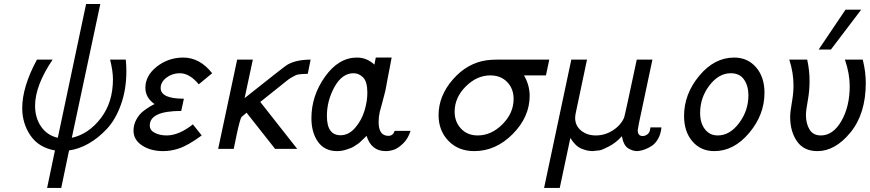

<svg xmlns="http://www.w3.org/2000/svg" viewBox="-20 -742 4335 957"><path d="M90.8 -203.1Q90.8 -309.1 164.1 -444.8H242.2Q155.3 -315.9 154.8 -215.8Q154.8 -153.8 185.3 -110.4Q215.8 -66.9 268.1 -55.2L409.2 -722.2H480L337.9 -55.2Q420.9 -73.2 481.9 -152.1Q543 -231 543 -347.2Q543 -387.2 528.8 -444.8H606.9Q609.9 -416 609.9 -387.2Q609.9 -296.4 583 -221.2Q556.2 -146 512.7 -99.6Q469.2 -53.2 421.1 -26.1Q373 1 324.2 7.8L285.2 194.8H214.8L253.9 7.8Q172.9 -6.3 131.8 -66.7Q90.8 -127 90.8 -203.1Z M645.5 -90.8Q645.5 -120.6 659.9 -146.7Q674.3 -172.9 694.8 -188.5Q715.3 -204.1 729.5 -212.2Q743.7 -220.2 749.5 -223.1H750.5Q704.6 -255.4 704.6 -304.2Q704.6 -365.2 762 -410.2Q819.3 -455.1 893.6 -455.1Q975.6 -455.1 1037.6 -377L970.7 -321.8Q924.8 -377 876.5 -377Q838.4 -377 809.6 -355Q780.8 -333 780.8 -303.2Q780.8 -250 896.5 -250L883.3 -189Q726.1 -189 726.6 -116.2Q726.6 -92.3 752 -79.6Q777.3 -66.9 810.5 -66.9Q871.6 -66.9 941.4 -122.1L985.4 -66.9Q916.5 -16.1 868.7 -1Q831.5 11.2 793.5 11.2Q731.4 11.2 688.5 -16.8Q645.5 -44.9 645.5 -90.8Z M1067.4 0 1162.1 -444.8H1240.2L1199.2 -252.9Q1399.4 -412.1 1410.2 -418Q1412.1 -419.9 1417 -421.9Q1460 -444.8 1528.3 -444.8L1514.2 -375L1513.2 -374Q1497.1 -374 1487.5 -373Q1478 -372.1 1468.5 -371.1Q1459 -370.1 1449 -364.5Q1439 -358.9 1430.7 -354.5Q1422.4 -350.1 1405.8 -336.7Q1389.2 -323.2 1375.7 -312.5Q1362.3 -301.8 1332.3 -277.8Q1302.2 -253.9 1277.3 -233.9L1461.4 0H1351.1L1209 -180.2Q1209 -180.2 1184.1 -159.2Q1176.3 -149.4 1159.2 -68.8Q1151.4 -29.8 1145 0Z M1532.2 -152.8Q1532.2 -264.6 1600.1 -359.9Q1668 -455.1 1759.3 -455.1Q1808.1 -455.1 1846.2 -419.9L1853 -455.1H1932.1Q1927.2 -430.2 1922.1 -402.1Q1917 -374 1914.1 -360.6Q1911.1 -347.2 1908.7 -332.5Q1906.2 -317.9 1904.3 -307.9Q1902.3 -297.9 1900.9 -290.5Q1899.4 -283.2 1895.8 -270Q1892.1 -256.8 1890.6 -250.5Q1889.2 -244.1 1883.1 -221.7Q1877 -199.2 1873 -185.1Q1867.2 -160.2 1867.2 -133.8Q1867.2 -64.9 1916 -64.9Q1939 -64.9 1947.3 -89.8H2026.4Q2014.2 -50.8 1989.3 -26.9Q1964.4 -2.9 1943.4 4.2Q1922.4 11.2 1902.3 11.2Q1830.6 11.2 1807.1 -64.9L1800.3 -58.1Q1793.5 -51.3 1789.8 -48.1Q1786.1 -44.9 1778.1 -36.9Q1770 -28.8 1763.7 -24.9Q1757.3 -21 1747.8 -14.4Q1738.3 -7.8 1729.2 -4.4Q1720.2 -1 1708.7 2.9Q1697.3 6.8 1685.3 9Q1673.3 11.2 1660.2 11.2Q1598.1 11.2 1565.2 -34.9Q1532.2 -81.1 1532.2 -152.8ZM1609.4 -164.1Q1609.4 -67.9 1677.2 -67.9Q1718.3 -67.9 1750.2 -105Q1782.2 -142.1 1796.6 -189.5Q1811 -236.8 1811 -279.8Q1811 -335 1790 -356Q1769 -377 1742.2 -377Q1685.1 -377 1647.2 -308.6Q1609.4 -240.2 1609.4 -164.1Z M2166 -168Q2166 -264.2 2237.5 -346.2Q2309.1 -428.2 2407.2 -441.9Q2432.1 -444.8 2458 -444.8H2717.8L2701.2 -366.2H2591.8Q2619.6 -318.4 2620.1 -265.1Q2620.1 -159.2 2535.6 -74Q2451.2 11.2 2343.8 11.2Q2264.6 11.2 2215.3 -39.8Q2166 -90.8 2166 -168ZM2246.1 -185.1Q2246.1 -134.3 2278.1 -100.6Q2310.1 -66.9 2360.8 -66.9Q2428.7 -66.9 2484.4 -122.6Q2540 -178.2 2540 -249Q2540 -299.8 2508.1 -333Q2476.1 -366.2 2423.8 -366.2Q2356.9 -366.2 2301.5 -311Q2246.1 -255.9 2246.1 -185.1Z M2691.9 194.8 2827.6 -444.8H2905.8L2852.1 -189.9Q2847.2 -169.9 2846.7 -154.8Q2846.7 -115.7 2876.2 -91.3Q2905.8 -66.9 2949.7 -66.9Q2995.6 -66.9 3035.2 -92.5Q3074.7 -118.2 3090.8 -155.8Q3094.7 -165.5 3153.8 -444.8H3231.9L3164.1 -125Q3159.2 -100.1 3158.7 -92.8Q3158.7 -64 3183.6 -64Q3196.8 -64 3208.7 -74Q3220.7 -84 3221.7 -106.9H3276.9Q3273.9 -74.7 3260.5 -50.8Q3247.1 -26.9 3229.5 -15.4Q3211.9 -3.9 3194.8 2.4Q3177.7 8.8 3167 9.8L3154.8 11.2Q3142.6 10.3 3134.8 8.1Q3127 5.9 3114 -1Q3101.1 -7.8 3092.5 -23.4Q3084 -39.1 3079.6 -63Q3049.8 -29.8 3014.9 -12Q2980 5.9 2969 7.3Q2958 8.8 2932.6 11.2Q2916.5 10.3 2906.7 8.1Q2897 5.9 2880.9 0Q2864.7 -5.9 2850.3 -19.5Q2835.9 -33.2 2822.8 -54.2L2770 194.8Z M3389.6 -164.1Q3389.6 -272.9 3465.1 -364Q3540.5 -455.1 3639.6 -455.1Q3706.5 -455.1 3748.5 -406.5Q3790.5 -357.9 3790.5 -279.8Q3790.5 -169.9 3714.1 -79.3Q3637.7 11.2 3540.5 11.2Q3472.7 11.2 3431.2 -37.4Q3389.6 -85.9 3389.6 -164.1ZM3469.7 -179.2Q3469.7 -128.4 3493.7 -97.7Q3517.6 -66.9 3557.6 -66.9Q3617.7 -66.9 3664.1 -128.9Q3710.4 -190.9 3710.4 -267.1Q3710.4 -314 3688.5 -345.5Q3666.5 -377 3622.6 -377Q3562.5 -377 3516.1 -316.2Q3469.7 -255.4 3469.7 -179.2Z M3914.1 -444.8H4003.4Q4015.6 -388.7 4015.1 -336.9Q4015.1 -288.1 4006.1 -239.5Q3997.1 -190.9 3997.1 -168.9Q3997.1 -126 4015.1 -96.4Q4033.2 -66.9 4071.3 -66.9Q4132.3 -66.9 4173.8 -138.9Q4215.3 -210.9 4215.3 -313Q4215.3 -375 4191.4 -444.8H4280.3Q4295.4 -383.8 4295.4 -329.1Q4295.4 -175.3 4219.2 -82Q4143.1 11.2 4054.2 11.2Q3986.3 11.2 3952.4 -37.8Q3918.5 -86.9 3918.5 -159.2Q3918.5 -184.1 3926.8 -230.5Q3935.1 -276.9 3935.1 -316.9Q3935.1 -379.9 3914.1 -444.8ZM4060.5 -495.1 4194.3 -693.8H4272.5L4121.6 -495.1Z"/></svg>

Font: CMU Sans Serif
Style: Oblique
Weight: 500
Italic angle: -12°
Version: Version 0.7.0